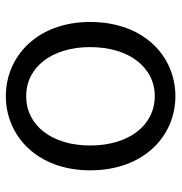

<svg xmlns="http://www.w3.org/2000/svg" viewBox="-2 -592 607 642"><g transform="rotate(90 301.0 -270.5)"><path d="M301 13C433 13 549 -91 549 -269C549 -450 433 -554 301 -554C169 -554 53 -450 53 -269C53 -91 169 13 301 13ZM301 -55C204 -55 137 -141 137 -269C137 -398 204 -485 301 -485C399 -485 466 -398 466 -269C466 -141 399 -55 301 -55Z"/></g></svg>

Font: Noto Sans HK DemiLight
Style: Regular
Weight: 350
Designer: Ryoko NISHIZUKA 西塚涼子 (kana, bopomofo & ideographs); Paul D. Hunt (Latin, Greek & Cyrillic); Sandoll Communications 산돌커뮤니
Foundry: Adobe
Version: Version 2.004;hotconv 1.0.118;makeotfexe 2.5.65603